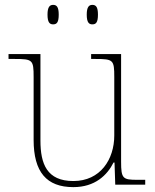

<svg xmlns="http://www.w3.org/2000/svg" viewBox="-20 -758 637 788"><path d="M359 -658C374 -658 382 -666 382 -698C382 -729 374 -738 359 -738C345 -738 336 -729 336 -698C336 -666 345 -658 359 -658ZM198 -658C213 -658 221 -666 221 -698C221 -729 213 -738 198 -738C184 -738 175 -729 175 -698C175 -666 184 -658 198 -658ZM281 10C370 10 420 -39 446 -91H450L453 0H576V-20H544C484 -20 477 -25 477 -94V-536H354V-516H372C445 -516 449 -512 449 -442V-202C449 -104 392 -15 281 -15C172 -15 146 -86 146 -181V-536H15V-516H41C114 -516 118 -512 118 -442V-184C118 -52 171 10 281 10Z"/></svg>

Font: Noto Serif Sinhala Thin
Style: Regular
Weight: 100
Designer: Jelle Bosma - Monotype Design Team
Foundry: Monotype Imaging Inc.
Version: Version 2.007